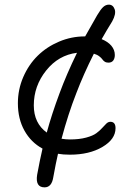

<svg xmlns="http://www.w3.org/2000/svg" viewBox="-20 -659 595 818"><path d="M169.9 139.2Q129.9 139.2 138.2 85.9Q149.4 24.4 161.1 -25.9Q111.8 -52.7 84 -102.8Q56.2 -152.8 56.2 -219.2Q56.2 -277.8 79.1 -330.8Q102.1 -383.8 140.6 -421.6Q179.2 -459.5 231.7 -481.7Q284.2 -503.9 340.8 -503.9H342.8Q378.4 -567.4 394 -594.2Q408.7 -619.1 419.7 -629.2Q430.7 -639.2 443.8 -639.2Q461.4 -639.2 468.5 -619.6Q475.6 -600.1 458 -567.9Q436 -532.7 413.1 -492.2Q439.9 -481.4 454.6 -463.9Q469.2 -446.3 469.2 -424.8Q469.2 -410.2 462.4 -401.1Q455.6 -392.1 441.9 -392.1Q432.1 -392.1 425.8 -396.5Q419.4 -400.9 415.8 -406.5Q412.1 -412.1 402.8 -419.2Q393.6 -426.3 379.9 -430.2Q335.9 -342.8 305.2 -262.2Q270.5 -173.8 242.2 -67.9Q260.7 -64.9 277.8 -64.9Q317.9 -64.9 346.9 -72.8Q376 -80.6 390.6 -91.6Q405.3 -102.5 415 -113.5Q424.8 -124.5 432.9 -132.3Q440.9 -140.1 450.2 -140.1Q472.2 -140.1 472.2 -112.8Q472.2 -65.9 416.5 -33Q360.8 0 277.8 0Q248.5 0 227.1 -3.9Q217.8 36.1 207 96.2Q200.2 139.2 169.9 139.2ZM233.9 -262.2Q263.2 -341.8 308.1 -434.1Q229 -424.3 176.5 -358.4Q124 -292.5 124 -210Q124 -134.3 179.2 -94.2Q200.2 -171.9 233.9 -262.2Z"/></svg>

Font: Shantell Sans Bouncy
Style: Regular
Weight: 300
Designer: Stephen Nixon, Anya Danilova, Shantell Martin
Foundry: Arrow Type
Version: Version 1.006;[9816181b4]